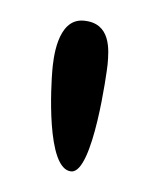

<svg xmlns="http://www.w3.org/2000/svg" viewBox="-30 -883 213 264"><g transform="rotate(5 76.0 -751.0)"><path d="M76 -855C39 -855 39 -797 39 -783C39 -765 42 -647 77 -647C107 -647 114 -789 114 -798C114 -818 114 -855 76 -855Z"/></g></svg>

Font: Life Savers
Style: Bold
Weight: 700
Designer: Pablo Impallari, Rodrigo Fuenzalida, Brenda Gallo
Foundry: Pablo Impallari, Rodrigo Fuenzalida, Brenda Gallo
Version: Version 3.000